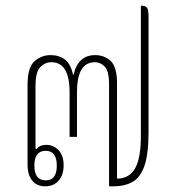

<svg xmlns="http://www.w3.org/2000/svg" viewBox="-20 -652 620 676"><path d="M139 4Q110 4 93.5 -16Q77 -36 77 -73V-353Q77 -415 101.5 -436.5Q126 -458 158 -458Q188 -458 208.5 -442.5Q229 -427 237 -389H239Q255 -458 315 -458Q347 -458 369.5 -437.5Q392 -417 392 -358V-23Q434 -23 455 -58Q476 -93 476 -175V-632Q493 -632 498 -624.5Q503 -617 503 -592V-187Q503 -111 489 -69.5Q475 -28 447.5 -12Q420 4 377 4H364V-353Q364 -403 348.5 -418Q333 -433 314 -433Q251 -433 251 -327V-170H225V-327Q225 -433 161 -433Q139 -433 122 -416Q105 -399 105 -348V-128L108 -127Q120 -142 143 -142Q168 -142 186 -123.5Q204 -105 204 -70Q204 -36 186.5 -16Q169 4 139 4ZM141 -17Q180 -17 180 -69Q180 -121 141 -121Q101 -121 101 -69Q101 -17 141 -17Z"/></svg>

Font: Noto Serif Thai ExtraCondensed Thin
Style: Regular
Weight: 100
Width: 2
Designer: Monotype Design Team
Foundry: Monotype Imaging Inc.
Version: Version 2.001; ttfautohint (v1.8.4.7-5d5b)